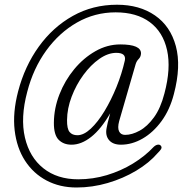

<svg xmlns="http://www.w3.org/2000/svg" viewBox="-20 -696 796 832"><path d="M504 -69Q469 -69 452.2 -89.2Q435.5 -109.5 442 -141.5Q444 -152.5 447 -165.2Q450 -178 457.5 -205Q418 -136.5 375.2 -102.8Q332.5 -69 290 -69Q255 -69 234 -90.5Q213 -112 213.5 -164.5Q214 -226.5 237.5 -286.8Q261 -347 301.5 -396Q342 -445 393.5 -474.2Q445 -503.5 501 -503.5Q592.5 -503.5 591 -463.5Q590 -449.5 581 -440.5Q572 -431.5 568 -418.5L496.5 -171.5Q488.5 -142 496 -126.8Q503.5 -111.5 522 -111.5Q552 -111.5 585.2 -129.8Q618.5 -148 647.2 -187.5Q676 -227 692.5 -291Q721.5 -399.5 704 -478.5Q686.5 -557.5 629.2 -600Q572 -642.5 481 -642.5Q391 -642.5 313.8 -598.5Q236.5 -554.5 180.2 -476.8Q124 -399 98 -298Q68 -185.5 88 -100Q108 -14.5 168 33.2Q228 81 319 81Q383 81 443.5 62.8Q504 44.5 556 12.8Q608 -19 646 -59.5Q654.5 -67.5 663.2 -69Q672 -70.5 677 -64.5Q682.5 -58 678 -50.2Q673.5 -42.5 663 -32.5Q626.5 10 570 43.8Q513.5 77.5 446.8 97Q380 116.5 311.5 116.5Q239 116.5 181.8 86.2Q124.5 56 88.5 0.5Q52.5 -55 43.5 -131.5Q34.5 -208 58.5 -300Q87 -409 148 -493.8Q209 -578.5 295.5 -627Q382 -675.5 487 -675.5Q584.5 -675.5 651.5 -629.2Q718.5 -583 742 -496.2Q765.5 -409.5 733.5 -288.5Q716 -220.5 680 -171.2Q644 -122 598 -95.5Q552 -69 504 -69ZM270.5 -176Q270 -138 281.5 -124Q293 -110 315.5 -110Q343 -110 373.5 -138.5Q404 -167 432.8 -214.5Q461.5 -262 484.8 -319.2Q508 -376.5 521 -434Q527.5 -467 484 -467Q448 -467 410.5 -440.8Q373 -414.5 341.5 -371.5Q310 -328.5 290.5 -277.2Q271 -226 270.5 -176Z"/></svg>

Font: Fraunces 144pt SuperSoft Light
Style: Italic
Weight: 300
Italic angle: -16°
Version: Version 1.000;[b76b70a41]